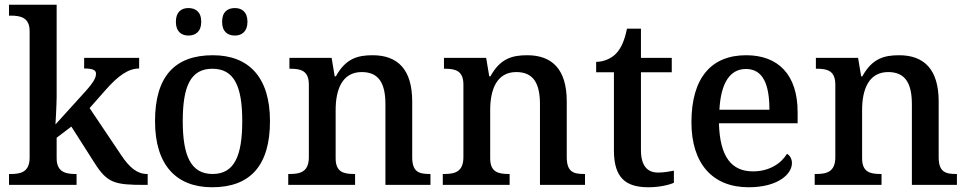

<svg xmlns="http://www.w3.org/2000/svg" viewBox="-20 -780 4084 810"><path d="M18 0H303V-46H297C258 -46 219 -54 219 -112V-199L281 -246L378 -94C432 -8 463 0 589 0H603V-46H600C559 -46 526 -73 491 -126L358 -324L426 -401C478 -460 521 -491 567 -491V-536H335V-491C368 -491 385 -486 385 -469C385 -453 376 -434 340 -394L214 -255C214 -255 219 -338 219 -374V-760H18V-714H27C66 -714 105 -706 105 -649V-115C105 -54 67 -46 27 -46H18Z M971 -630C999 -630 1024 -646 1024 -688C1024 -731 999 -746 971 -746C941 -746 917 -731 917 -688C917 -646 941 -630 971 -630ZM775 -630C804 -630 829 -646 829 -688C829 -731 804 -746 775 -746C746 -746 722 -731 722 -688C722 -646 746 -630 775 -630ZM875 10C1035 10 1119 -81 1119 -269C1119 -457 1027 -547 878 -547C717 -547 634 -457 634 -269C634 -81 726 10 875 10ZM877 -46C785 -46 751 -123 751 -269C751 -416 784 -490 876 -490C968 -490 1002 -416 1002 -269C1002 -123 969 -46 877 -46Z M1196 0H1478V-46H1474C1430 -46 1396 -54 1396 -112V-316C1396 -401 1423 -476 1506 -476C1580 -476 1606 -426 1606 -340V0H1796V-46H1792C1747 -46 1719 -55 1719 -117V-352C1719 -488 1657 -547 1552 -547C1489 -547 1438 -533 1397 -458H1392L1379 -536H1201V-490H1206C1250 -490 1283 -481 1283 -423V-117C1283 -55 1247 -46 1202 -46H1196Z M1848 0H2130V-46H2126C2082 -46 2048 -54 2048 -112V-316C2048 -401 2075 -476 2158 -476C2232 -476 2258 -426 2258 -340V0H2448V-46H2444C2399 -46 2371 -55 2371 -117V-352C2371 -488 2309 -547 2204 -547C2141 -547 2090 -533 2049 -458H2044L2031 -536H1853V-490H1858C1902 -490 1935 -481 1935 -423V-117C1935 -55 1899 -46 1854 -46H1848Z M2716 10C2761 10 2804 0 2823 -9V-60C2802 -56 2781 -52 2756 -52C2710 -52 2684 -82 2684 -147V-475H2814V-536H2684V-659H2625C2615 -610 2601 -577 2579 -554C2558 -532 2525 -519 2495 -519V-475H2570V-146C2570 -30 2619 10 2716 10Z M3138 10C3263 10 3321 -46 3321 -92C3321 -110 3312 -125 3300 -131C3276 -91 3226 -57 3157 -57C3066 -57 3017 -118 3013 -260H3345V-307C3345 -466 3262 -547 3128 -547C2981 -547 2897 -452 2897 -264C2897 -91 2985 10 3138 10ZM3226 -317H3015C3021 -429 3059 -489 3127 -489C3200 -489 3226 -422 3226 -317Z M3417 0H3699V-46H3695C3651 -46 3617 -54 3617 -112V-316C3617 -401 3644 -476 3727 -476C3801 -476 3827 -426 3827 -340V0H4017V-46H4013C3968 -46 3940 -55 3940 -117V-352C3940 -488 3878 -547 3773 -547C3710 -547 3659 -533 3618 -458H3613L3600 -536H3422V-490H3427C3471 -490 3504 -481 3504 -423V-117C3504 -55 3468 -46 3423 -46H3417Z"/></svg>

Font: Noto Naskh Arabic UI Medium
Style: Regular
Weight: 500
Designer: Monotype Design Team, David Williams, Mohamad Dakak and Nizar Qandah
Foundry: Monotype Imaging Inc.
Version: Version 2.014